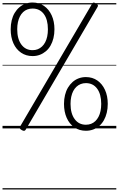

<svg xmlns="http://www.w3.org/2000/svg" viewBox="-20 -1021 945 1527"><path d="M239 -575Q187 -575 147.5 -602Q108 -629 86.5 -677Q65 -725 65 -788Q65 -826 73 -859Q81 -892 96.5 -918Q112 -944 133.5 -962.5Q155 -981 181.5 -991Q208 -1001 239 -1001Q291 -1001 330 -974Q369 -947 391 -899Q413 -851 413 -788Q413 -750 405 -717.5Q397 -685 382 -658.5Q367 -632 345 -613.5Q323 -595 296.5 -585Q270 -575 239 -575ZM239 -622Q262 -622 280.5 -629.5Q299 -637 314 -651Q329 -665 339.5 -685Q350 -705 355.5 -731Q361 -757 361 -788Q361 -866 328.5 -909.5Q296 -953 239 -953Q217 -953 198 -946Q179 -939 164 -925Q149 -911 138.5 -890.5Q128 -870 122.5 -844.5Q117 -819 117 -788Q117 -711 150 -666.5Q183 -622 239 -622ZM184 11Q179 19 171.5 19.5Q164 20 152 13Q140 6 137.5 0Q135 -6 140 -15L713 -992Q717 -1000 724 -1000.5Q731 -1001 743 -994Q755 -987 758 -980.5Q761 -974 756 -966ZM663 19Q611 19 571.5 -8Q532 -35 510.5 -83.5Q489 -132 489 -195Q489 -232 497 -265Q505 -298 520.5 -324Q536 -350 557.5 -369Q579 -388 606 -398Q633 -408 663 -408Q715 -408 754 -381Q793 -354 815 -306Q837 -258 837 -195Q837 -157 829 -124Q821 -91 806 -64.5Q791 -38 769.5 -19.5Q748 -1 721 9Q694 19 663 19ZM663 -29Q686 -29 705 -36.5Q724 -44 738.5 -58Q753 -72 763.5 -92Q774 -112 779.5 -138Q785 -164 785 -195Q785 -272 752.5 -316Q720 -360 663 -360Q641 -360 622 -352.5Q603 -345 588 -331Q573 -317 562.5 -297Q552 -277 546.5 -251Q541 -225 541 -195Q541 -118 574 -73.5Q607 -29 663 -29ZM0 476H905V486H0ZM0 -20H905V0H0ZM0 -505H905V-500H0ZM0 -996H905V-986H0Z"/></svg>

Font: Playwrite PL Guides
Style: Regular
Weight: 400
Designer: Veronika Burian, José Scaglione
Foundry: TypeTogether
Version: Version 1.003